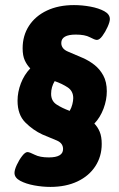

<svg xmlns="http://www.w3.org/2000/svg" viewBox="-20 -728 469 755"><path d="M178 7Q147 7 114.5 1Q82 -5 59.5 -17Q37 -29 37 -48Q37 -60 46 -79.5Q55 -99 67 -114.5Q79 -130 88 -130Q96 -130 116.5 -119.5Q137 -109 172 -109Q228 -109 228 -142Q228 -165 203.5 -175.5Q179 -186 147 -199Q110 -216 79.5 -246.5Q49 -277 49 -332Q49 -366 62 -400Q75 -434 99 -459Q86 -472 77.5 -490.5Q69 -509 69 -538Q69 -588 94 -626.5Q119 -665 164.5 -686.5Q210 -708 271 -708Q303 -708 335.5 -702Q368 -696 390 -684Q412 -672 412 -653Q412 -642 403 -622Q394 -602 382.5 -586.5Q371 -571 361 -571Q353 -571 333.5 -581.5Q314 -592 278 -592Q221 -592 221 -559Q221 -536 247.5 -525Q274 -514 306 -500Q329 -490 350.5 -473.5Q372 -457 386 -431.5Q400 -406 400 -369Q400 -335 387 -300.5Q374 -266 351 -242Q364 -229 372 -210Q380 -191 380 -162Q380 -113 355 -74.5Q330 -36 284.5 -14.5Q239 7 178 7ZM254 -292Q261 -304 264.5 -318Q268 -332 268 -342Q268 -370 246 -384.5Q224 -399 195 -409Q181 -386 181 -359Q181 -331 202.5 -317Q224 -303 254 -292Z"/></svg>

Font: Asap
Style: Bold Italic
Weight: 700
Italic angle: -6°
Designer: Pablo Cosgaya
Foundry: Omnibus-Type
Version: Version 3.001; ttfautohint (v1.8.3)